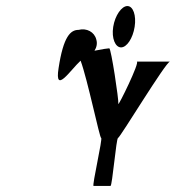

<svg xmlns="http://www.w3.org/2000/svg" viewBox="-20 -932 586 636"><path d="M174 -706C160 -617 214 -701 247 -731C270 -669 310 -475 315 -475C321 -475 284 -316 290 -316H346C352 -316 365 -475 371 -475C377 -475 530 -728 543 -728H433C445 -728 370 -576 372 -588C374 -600 348 -772 342 -772C338 -772 317 -769 293 -764C300 -775 303 -788 299 -801C293 -826 267 -840 240 -833C214 -833 190 -812 174 -706ZM355 -843C349 -805 362 -775 381 -775C400 -775 420 -805 426 -843C432 -881 421 -912 402 -912C383 -912 361 -881 355 -843Z"/></svg>

Font: Ampere
Style: UltCndIta
Weight: 400
Version: Version 1